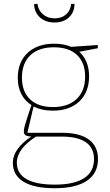

<svg xmlns="http://www.w3.org/2000/svg" viewBox="-20 -759 584 1015"><path d="M270 236Q160 236 104 201.5Q48 167 48 103Q48 63 74.5 27Q101 -9 150 -40L153 -37Q128 -37 117 -43Q106 -49 106 -63Q106 -70 107 -76.5Q108 -83 111.5 -96Q115 -109 123.5 -135Q132 -161 147 -206L150 -201Q113 -223 93.5 -260.5Q74 -298 74 -347Q74 -431 126 -479.5Q178 -528 267 -528Q321 -528 362 -509L351 -511L497 -521V-504L392 -484L396 -488Q423 -465 437 -431.5Q451 -398 451 -356Q451 -272 399.5 -223Q348 -174 259 -174Q199 -174 154 -198L159 -203L123 -49L118 -57H309Q401 -57 449.5 -21.5Q498 14 498 82Q498 157 439.5 196.5Q381 236 270 236ZM270 217Q372 217 424.5 183Q477 149 477 82Q477 23 434 -7Q391 -37 305 -37H162L175 -40Q69 27 69 101Q69 158 119.5 187.5Q170 217 270 217ZM260 -193Q340 -193 385 -235.5Q430 -278 430 -354Q430 -428 387 -468.5Q344 -509 265 -509Q185 -509 140.5 -467Q96 -425 96 -348Q96 -275 139 -234Q182 -193 260 -193ZM268 -640Q237 -640 213 -652Q189 -664 175 -686Q161 -708 160 -737L178 -739Q182 -705 207 -683.5Q232 -662 269 -662Q306 -662 329.5 -683Q353 -704 356 -738L374 -739Q374 -710 361 -687.5Q348 -665 324 -652.5Q300 -640 268 -640Z"/></svg>

Font: Bitter Thin Thin
Style: Regular
Weight: 250
Version: Version 2.002